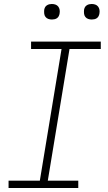

<svg xmlns="http://www.w3.org/2000/svg" viewBox="-20 -944 540 964"><path d="M373 0H23V-37H180L289 -698H136V-735H486V-698H329L220 -37H373ZM441 -846Q431 -846 422.5 -849Q414 -852 408.5 -859Q403 -866 402 -875.5Q401 -885 402 -895Q403 -901 406 -907Q409 -913 415 -917Q421 -921 427.5 -922.5Q434 -924 440 -924Q450 -924 458.5 -921Q467 -918 472.5 -911Q478 -904 479.5 -894.5Q481 -885 479 -875Q478 -869 475 -863Q472 -857 466.5 -853Q461 -849 454 -847.5Q447 -846 441 -846ZM241 -846Q231 -846 222.5 -849Q214 -852 208.5 -859Q203 -866 202 -875.5Q201 -885 202 -895Q203 -901 206 -907Q209 -913 215 -917Q221 -921 227.5 -922.5Q234 -924 240 -924Q250 -924 258.5 -921Q267 -918 272.5 -911Q278 -904 279.5 -894.5Q281 -885 279 -875Q278 -869 275 -863Q272 -857 266.5 -853Q261 -849 254 -847.5Q247 -846 241 -846Z"/></svg>

Font: Iosevka Term Curly XLt Obl
Style: Regular
Weight: 200
Italic angle: -9°
Designer: Belleve Invis
Foundry: Belleve Invis
Version: Version 32.3.0